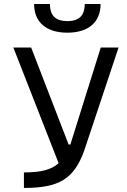

<svg xmlns="http://www.w3.org/2000/svg" viewBox="-20 -928 626 948"><path d="M98.1 0C271.5 0 344.7 -44.4 395 -182.1L565.4 -693.4H477.5L330.1 -223.1C329.1 -220.2 328.1 -217.3 327.1 -214.4H318.8L133.8 -693.4H45.9L269.5 -122.1C232.4 -88.9 179.7 -76.7 98.1 -76.7ZM312.5 -766.6C416.5 -766.6 476.6 -818.4 476.6 -908.2H398.4C398.4 -848.1 367.2 -823.7 312.5 -823.7C257.8 -823.7 226.6 -848.1 226.6 -908.2H148.4C148.4 -818.4 208.5 -766.6 312.5 -766.6Z"/></svg>

Font: Cascadia Code SemiLight
Style: Regular
Weight: 350
Monospace: yes
Designer: Aaron Bell
Foundry: Saja Typeworks
Version: Version 2404.023